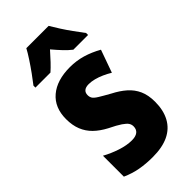

<svg xmlns="http://www.w3.org/2000/svg" viewBox="-243 -826 895 895"><g transform="rotate(-45 205.0 -378.0)"><path d="M381 -165Q381 -109 359.5 -69.5Q338 -30 296 -10Q254 10 191 10Q146 10 107.5 3Q69 -4 31 -21V-159Q65 -140 104.5 -127Q144 -114 177 -114Q203 -114 216 -124.5Q229 -135 229 -155Q229 -167 222.5 -177Q216 -187 197 -200Q178 -213 139 -232Q103 -251 79 -274.5Q55 -298 42.5 -329Q30 -360 30 -401Q30 -477 79 -518.5Q128 -560 214 -560Q257 -560 296 -548.5Q335 -537 374 -515L334 -403Q316 -414 296 -423Q276 -432 256.5 -437Q237 -442 220 -442Q200 -442 190 -433.5Q180 -425 180 -409Q180 -397 185.5 -388Q191 -379 209.5 -367.5Q228 -356 264 -336Q301 -317 327 -294Q353 -271 367 -240Q381 -209 381 -165ZM280 -766Q293 -744 309 -719Q325 -694 343.5 -668.5Q362 -643 380 -619V-606H283Q265 -620 246.5 -639.5Q228 -659 207 -684Q185 -659 166.5 -639.5Q148 -620 132 -606H33V-619Q48 -638 67.5 -665Q87 -692 105 -719.5Q123 -747 133 -766Z"/></g></svg>

Font: Noto Sans Display Condensed ExtraBold
Style: Regular
Weight: 800
Width: 3
Designer: Monotype Design Team
Foundry: Monotype Imaging Inc.
Version: Version 2.003